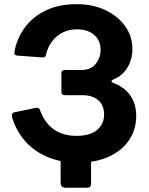

<svg xmlns="http://www.w3.org/2000/svg" viewBox="-20 -772 714 923"><path d="M297.8 130.6Q271.4 130.6 271.4 107.3V-55H417.8V109.9Q417.8 120.6 413.3 125.6Q408.9 130.6 396 130.6ZM354.8 10Q274.7 10 210.3 -16.6Q145.9 -43.3 102.3 -92Q58.6 -140.7 38.6 -206.6Q32.6 -228 49.2 -232.2L148.7 -252.8Q157.9 -254.6 163.6 -253Q169.4 -251.4 172.6 -241.6Q196.4 -178.4 240.5 -148.7Q284.6 -118.9 347.4 -118.9Q412.8 -118.9 446.6 -147.3Q480.4 -175.6 480.4 -221.1Q480.4 -265.3 452.9 -289.8Q425.3 -314.4 374.3 -314.4H292.8Q275.2 -314.4 275.2 -328.5V-421.5Q275.2 -435.6 292.8 -435.6H372.2Q416.6 -435.6 440.1 -464.9Q463.6 -494.1 463.6 -532.6Q463.6 -576.4 433.3 -603.7Q403 -630.9 349.8 -630.9Q310.4 -630.9 279.7 -614.8Q249 -598.6 229.3 -571.6Q209.5 -544.7 201.7 -511.4Q200 -503.1 197.4 -499.5Q194.8 -495.8 186.1 -495.8L61.8 -504.8Q52.8 -506.5 50.4 -511.1Q47.9 -515.7 51.1 -531.8Q63.2 -590.6 100.3 -641Q137.5 -691.3 199.9 -721.6Q262.3 -752 348.5 -752Q426.1 -752 486.4 -723.5Q546.8 -695 581.6 -646.2Q616.5 -597.5 616.5 -536.2Q616.5 -487.7 593.4 -448.6Q570.3 -409.4 527.3 -390.7Q516.3 -386.7 515.9 -381.5Q515.6 -376.3 526.6 -372.6Q558.7 -360.7 582.9 -339.4Q607 -318 620.9 -287.1Q634.8 -256.3 634.8 -215.3Q634.8 -148.3 599.8 -97.4Q564.9 -46.6 501.8 -18.3Q438.7 10 354.8 10Z"/></svg>

Font: Libre Franklin Thin
Style: Regular
Weight: 100
Designer: Pablo Impallari, Rodrigo Fuenzalida, Nhung Nguyen
Foundry: Impallari Type
Version: Version 3.000